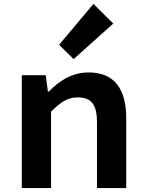

<svg xmlns="http://www.w3.org/2000/svg" viewBox="-20 -958 740 978"><path d="M281 -730 355 -657 557 -838 456 -938ZM91 -575V0H240V-389C287 -436 323 -462 375 -462C447 -462 474 -423 474 -336V0H623V-355C623 -503 564 -589 432 -589C345 -589 281 -545 229 -492H224L213 -575Z"/></svg>

Font: Kawkab Mono
Style: Bold
Weight: 700
Monospace: yes
Designer: Abdullah Arif
Foundry: Abdullah Arif
Version: Version 1.000;PS 000.500;hotconv 1.0.88;makeotf.lib2.5.64775